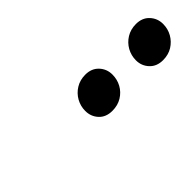

<svg xmlns="http://www.w3.org/2000/svg" viewBox="6 -892 512 512"><g transform="rotate(-45 262.0 -636.0)"><path d="M265 -577Q241 -577 227.2 -592Q213.5 -607 213.5 -628Q213.5 -646 222.2 -661.8Q231 -677.5 246.5 -687Q262 -696.5 282 -696.5Q305.5 -696.5 319.5 -681.5Q333.5 -666.5 333.5 -645.5Q333.5 -627 325 -611.5Q316.5 -596 301 -586.5Q285.5 -577 265 -577ZM456 -577Q432.5 -577 418.5 -592Q404.5 -607 404.5 -628Q404.5 -646 413.2 -661.8Q422 -677.5 437.5 -687Q453 -696.5 473 -696.5Q496.5 -696.5 510.5 -681.5Q524.5 -666.5 524.5 -645.5Q524.5 -627 515.8 -611.5Q507 -596 491.8 -586.5Q476.5 -577 456 -577Z"/></g></svg>

Font: Newsreader 60pt SemiBold
Style: Italic
Weight: 600
Italic angle: -17°
Designer: Hugues Gentile
Foundry: Production Type
Version: Version 1.003